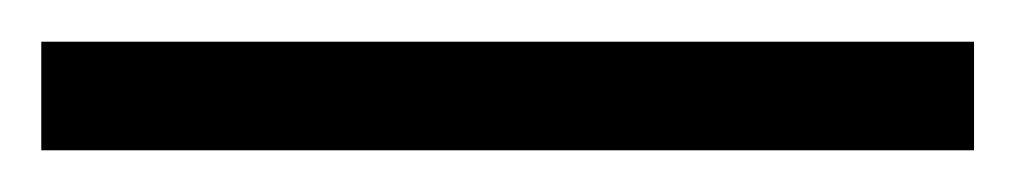

<svg xmlns="http://www.w3.org/2000/svg" viewBox="-20 51 492 93"><path d="M0 71.2H451.8V123.8H0Z"/></svg>

Font: Puralecka Narrow
Style: Regular
Weight: 400
Designer: Hector Gatti, Marcela Romero, Pablo Cosgaya and Nicolas Silva
Version: Version 1.004;PS 001.004;hotconv 1.0.70;makeotf.lib2.5.58329